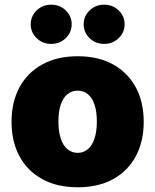

<svg xmlns="http://www.w3.org/2000/svg" viewBox="-20 -790 663 820"><path d="M312 9.8Q223.6 9.8 160.2 -25.1Q96.7 -60.1 63 -123Q29.3 -186 29.3 -270Q29.3 -354 63 -416.7Q96.7 -479.5 160.2 -514.6Q223.6 -549.8 312 -549.8Q400.4 -549.8 463.4 -514.6Q526.4 -479.5 560.1 -416.7Q593.8 -354 593.8 -270Q593.8 -186 560.1 -123Q526.4 -60.1 463.4 -25.1Q400.4 9.8 312 9.8ZM312 -137.2Q336.9 -137.2 355.5 -153.1Q374 -168.9 383.8 -199Q393.6 -229 393.6 -271Q393.6 -313.5 383.8 -342.8Q374 -372.1 355.5 -387.5Q336.9 -402.8 312 -402.8Q286.6 -402.8 267.8 -387.5Q249 -372.1 239.3 -342.8Q229.5 -313.5 229.5 -271Q229.5 -229 239.3 -199Q249 -168.9 267.8 -153.1Q286.6 -137.2 312 -137.2ZM424.8 -602.5Q388.2 -602.5 362.8 -627Q337.4 -651.4 337.4 -686Q337.4 -721.2 362.8 -745.6Q388.2 -770 424.8 -770Q461.4 -770 486.8 -745.6Q512.2 -721.2 512.2 -686.5Q512.2 -651.4 486.8 -627Q461.4 -602.5 424.8 -602.5ZM198.7 -602.5Q162.1 -602.5 136.7 -627Q111.3 -651.4 111.3 -686Q111.3 -721.2 136.7 -745.6Q162.1 -770 198.7 -770Q235.4 -770 260.7 -745.6Q286.1 -721.2 286.1 -686.5Q286.1 -651.4 260.7 -627Q235.4 -602.5 198.7 -602.5Z"/></svg>

Font: Inter 16pt Black
Style: Regular
Weight: 900
Version: Version 4.001;git-66647c0bb